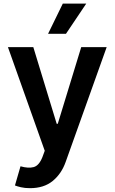

<svg xmlns="http://www.w3.org/2000/svg" viewBox="-20 -799 616 1032"><path d="M141.3 212.4Q113.3 212.4 92.3 207.4Q71.4 202.4 60.4 197.8L90.2 94.8Q132.5 106.9 161 99.1Q189.6 91.3 207.7 46.2L220.5 11.4L22.7 -545.5H159.1L284.8 -133.5H290.5L416.5 -545.5H553.3L333.1 71Q310.4 135.3 263.1 173.8Q215.9 212.4 141.3 212.4ZM238.3 -617.2 317.5 -779.5H443.5L334.5 -617.2Z"/></svg>

Font: Inter UI Semi Bold
Style: Regular
Weight: 600
Designer: Rasmus Andersson
Foundry: rsms
Version: 3.2;8d6f07862